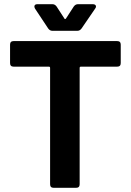

<svg xmlns="http://www.w3.org/2000/svg" viewBox="-20 -896 625 916"><path d="M556 -683V-595Q556 -578 539 -578H366Q360 -578 360 -572V-17Q360 0 343 0H236Q219 0 219 -17V-572Q219 -578 213 -578H45Q28 -578 28 -595V-683Q28 -700 45 -700H539Q556 -700 556 -683ZM210 -760 147 -855Q144 -861 144 -865Q144 -870 147.5 -873Q151 -876 158 -876H230Q242 -876 250 -865L287 -808Q288 -805 290.5 -805Q293 -805 295 -808L332 -865Q340 -876 352 -876H423Q430 -876 434 -873Q438 -870 438 -865Q438 -860 434 -855L369 -760Q361 -749 349 -749H230Q218 -749 210 -760Z"/></svg>

Font: Barlow
Style: Bold
Weight: 700
Designer: Jeremy Tribby
Foundry: Jeremy Tribby
Version: Version 1.101 August 23, 2024